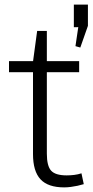

<svg xmlns="http://www.w3.org/2000/svg" viewBox="-20 -805 401 832"><path d="M258 7Q188 7 155.5 -28Q123 -63 123 -137V-538L141 -671H183V-139Q183 -86 201.5 -65.5Q220 -45 269 -45Q285 -45 301.5 -47Q318 -49 333 -54L343 -7Q330 -3 316 0Q302 3 287 5Q272 7 258 7ZM19 -540H323V-492H19ZM361 -785V-693L328 -599L307 -605L329 -754L354 -688L300 -687V-785Z"/></svg>

Font: Pathway Extreme 28pt ExtraLight
Style: Regular
Weight: 250
Designer: Eduardo Rodriguez Tunni
Foundry: Eduardo Rodriguez Tunni
Version: Version 1.001;gftools[0.9.26]